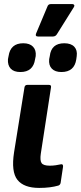

<svg xmlns="http://www.w3.org/2000/svg" viewBox="-20 -910 397 941"><path d="M172 11Q97 11 65.5 -28.5Q34 -68 49 -164L100 -482Q102 -494 114 -494H220Q232 -494 230 -482L180 -157Q175 -123 184 -110.5Q193 -98 224 -98Q238 -98 252.5 -100Q267 -102 280 -105Q290 -106 289 -93L277 -13Q274 -2 264 0Q247 5 223.5 8Q200 11 172 11ZM167 -731Q151 -731 157 -746L212 -877Q216 -890 229 -890H335Q341 -890 343.5 -885.5Q346 -881 342 -875L260 -744Q253 -731 239 -731ZM80 -557Q48 -557 32.5 -573.5Q17 -590 19 -620L22 -635Q31 -698 94 -698Q126 -698 142 -681Q158 -664 155 -635L152 -620Q143 -557 80 -557ZM281 -557Q250 -557 234 -573.5Q218 -590 221 -620L224 -635Q231 -698 295 -698Q328 -698 344 -681Q360 -664 356 -635L354 -620Q345 -557 281 -557Z"/></svg>

Font: Sofia Sans Semi Condensed ExtraBold
Style: Italic
Weight: 800
Italic angle: -9°
Version: Version 4.100